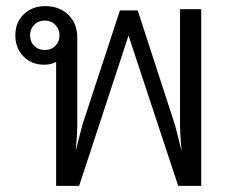

<svg xmlns="http://www.w3.org/2000/svg" viewBox="-20 -606 753 626"><path d="M636 -576V0H561L399 -490L238 0H163V-404Q146 -395 124 -395Q83 -395 56.5 -422Q30 -449 30 -491Q30 -533 57.5 -559.5Q85 -586 128 -586Q174 -586 203 -557.5Q232 -529 232 -484V-196Q232 -171 227 -114L248 -197L371 -572H429L551 -197L572 -114Q567 -171 567 -196V-576ZM174 -491Q174 -511 160.5 -525Q147 -539 126 -539Q105 -539 91.5 -525Q78 -511 78 -491Q78 -470 91.5 -456.5Q105 -443 126 -443Q147 -443 160.5 -456.5Q174 -470 174 -491Z"/></svg>

Font: Sarabun Light
Style: Regular
Weight: 300
Designer: Suppakit Chalermlarp | Katatrad Co.,Ltd.
Foundry: Cadson Demak Co.,Ltd.
Version: Version 1.000; ttfautohint (v1.6)